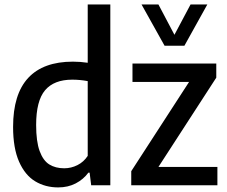

<svg xmlns="http://www.w3.org/2000/svg" viewBox="-20 -828 1016 858"><path d="M38.5 -261Q38.5 -407 106 -479.8Q173.5 -552.5 306 -552.5Q338.5 -552.5 372 -547.5V-808H473V0H387.5L380.5 -56.5H375Q353 -26.5 318.5 -8.5Q284 9.5 240 9.5Q182.5 9.5 137.2 -17.8Q92 -45 65.2 -105.5Q38.5 -166 38.5 -261ZM372 -131.5V-465.5Q337.5 -472 303 -472Q221.5 -472 181.5 -424.8Q141.5 -377.5 141.5 -269.5Q141.5 -195.5 157.2 -152.8Q173 -110 200.5 -93Q228 -76 267 -76Q298 -76 326.2 -90.2Q354.5 -104.5 372 -131.5ZM688 -82H951.5V0H566.5V-63L825 -462H572V-544H946.5V-481ZM831.5 -808H906.5L804 -623.5H715.5L612.5 -808H688L759.5 -672.5Z"/></svg>

Font: Encode Sans Semi Condensed Medium
Style: Regular
Weight: 500
Width: 4
Designer: Multiple Designers
Foundry: Impallari Type
Version: Version 2.000